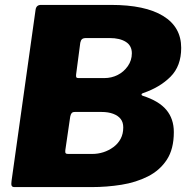

<svg xmlns="http://www.w3.org/2000/svg" viewBox="-20 -762 771 782"><path d="M39 0Q30 0 27.5 -5.5Q25 -11 27 -25L125 -723Q128 -742 147 -742H432Q571 -742 644.5 -697Q718 -652 718 -567Q718 -493 674.5 -449.5Q631 -406 563 -383Q557 -381 556.5 -377.5Q556 -374 561 -372Q627 -351 657.5 -314.5Q688 -278 688 -224Q688 -155 659.5 -111.5Q631 -68 582.5 -43.5Q534 -19 474.5 -9.5Q415 0 353 0H39ZM356 -135Q379 -135 401 -142Q423 -149 442 -163Q461 -177 471.5 -197Q482 -217 482 -243Q482 -264 471.5 -277.5Q461 -291 441 -298.5Q421 -306 394 -306H285Q276 -306 272 -301.5Q268 -297 266 -287L246 -150Q245 -141 247.5 -138Q250 -135 257 -135ZM405 -444Q434 -444 459 -456.5Q484 -469 500.5 -492.5Q517 -516 517 -545Q517 -576 492.5 -591.5Q468 -607 427 -607H331Q319 -607 314 -602.5Q309 -598 307 -588L290 -459Q289 -450 291 -447Q293 -444 300 -444Z"/></svg>

Font: Libre Franklin ExtraBold
Style: Italic
Weight: 800
Italic angle: -8°
Designer: Pablo Impallari, Rodrigo Fuenzalida, Nhung Nguyen
Foundry: Impallari Type
Version: Version 3.000